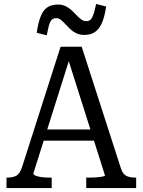

<svg xmlns="http://www.w3.org/2000/svg" viewBox="-20 -953 723 973"><path d="M192 -297H465L474 -240H180ZM317 -679 334 -660 149 -74Q149 -68 160 -63Q171 -58 189.5 -55.5Q208 -53 230 -53H242V0H13V-53H18Q46 -53 63.5 -63Q81 -73 92 -107L287 -716H394L593 -99Q603 -70 620.5 -61.5Q638 -53 665 -53H670V0H417V-53H430Q452 -53 471 -54.5Q490 -56 501 -58.5Q512 -61 512 -64ZM407 -776Q384 -776 366.5 -784.5Q349 -793 335.5 -806Q322 -819 310.5 -831.5Q299 -844 288.5 -852.5Q278 -861 265 -861Q250 -861 241.5 -852Q233 -843 228 -824Q223 -805 217 -774L166 -787Q174 -841 187 -872Q200 -903 221 -916.5Q242 -930 274 -930Q296 -930 313 -921.5Q330 -913 343.5 -900.5Q357 -888 368.5 -875.5Q380 -863 391.5 -854.5Q403 -846 417 -846Q433 -846 441 -855.5Q449 -865 455 -884Q461 -903 467 -933L518 -920Q510 -866 495.5 -834.5Q481 -803 459.5 -789.5Q438 -776 407 -776Z"/></svg>

Font: Roboto Serif 20pt SemiCondensed
Style: Regular
Weight: 400
Width: 4
Version: Version 1.008